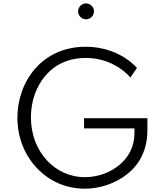

<svg xmlns="http://www.w3.org/2000/svg" viewBox="-20 -1122 986 1158"><path d="M499 -1005.5C525 -1005.5 547 -1027.5 547 -1053.5C547 -1079.5 525 -1101.5 499 -1101.5C473 -1101.5 451 -1079.5 451 -1053.5C451 -1027.5 473 -1005.5 499 -1005.5ZM491 16C581.5 16 674.5 -14 748 -72.5C821.5 -130.5 869 -219 869 -335.5V-409H487V-347.5H791V-319C791 -237.5 755 -172 698 -125.5C641 -79 566.5 -53.5 492.5 -53.5C401 -53.5 320 -91.5 260.5 -157.5C201 -223 166.5 -312.5 166.5 -414.5C166.5 -509 196.5 -597.5 253 -664.5C309.5 -731.5 392 -772.5 496 -772.5C550.5 -772.5 601 -762 648.5 -740.5C696 -719 735 -690 766.5 -654.5L806 -712.5C735.5 -789 624 -840 497 -840C367 -840 263.5 -789 193 -709C157.5 -668.5 131 -623 112.5 -571.5C94 -520 85 -467 85 -412C85 -292.5 128.5 -186.5 202.5 -108.5C276 -30.5 376.5 16 491 16Z"/></svg>

Font: Spartan
Style: Regular
Weight: 400
Designer: Matt Bailey, Mirko Velimirovic
Foundry: Matt Bailey
Version: Version 1.003